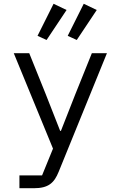

<svg xmlns="http://www.w3.org/2000/svg" viewBox="-20 -798 640 1018"><path d="M380 -300 303 -104H299L222 -300L135 -516H53L261 -10L203 132H83V200H159C237 200 267 172 291 113L547 -516H467ZM333 -745 264 -778 179 -608 227 -586ZM493 -745 424 -778 339 -608 387 -586Z"/></svg>

Font: IBM Plex Mono
Style: Regular
Weight: 400
Monospace: yes
Designer: Mike Abbink, Paul van der Laan, Pieter van Rosmalen
Foundry: Bold Monday
Version: Version 2.004